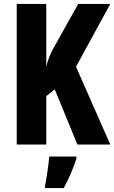

<svg xmlns="http://www.w3.org/2000/svg" viewBox="-20 -734 580 975"><path d="M540 0 366 -395 540 -714H377L243 -474C228 -441 219 -415 215 -394V-714H65V0H215V-246L258 -280L373 0ZM368 72V61H230C227 103 216 173 209 208V221H304C329 174 352 122 368 72Z"/></svg>

Font: Noto Sans Gujarati UI ExtraCondensed ExtraBold
Style: Regular
Weight: 800
Width: 2
Designer: Jelle Bosma - Monotype Design Team, Universal Thirst
Foundry: Monotype Imaging Inc.
Version: Version 2.106